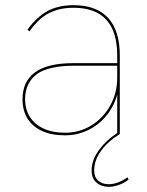

<svg xmlns="http://www.w3.org/2000/svg" viewBox="-20 -518 570 742"><path d="M67 -134Q67 -204 116 -239Q164.5 -274 264 -274H433V-303Q433 -488 264 -488Q208.5 -488 168 -466.5Q127.5 -445 94 -397L86 -403Q122 -453 164 -475.5Q206 -498 264 -498Q352.5 -498 397.8 -448.8Q443 -399.5 443 -303V0Q395 30 369.5 66.2Q344 102.5 344 141Q344 167 359.8 180.5Q375.5 194 400 194Q417 194 436.2 187Q455.5 180 473 167L477 176Q459 189.5 439 196.8Q419 204 401 204Q372 204 353 187.8Q334 171.5 334 141Q334 101 362.2 62.2Q390.5 23.5 433 -4V-153Q420.5 -106.5 391 -70.8Q361.5 -35 320 -15Q278.5 5 231 5Q179 5 142.2 -12Q105.5 -29 86.2 -60.2Q67 -91.5 67 -134ZM232 -5Q286.5 -5 332.5 -33Q378.5 -61 405.8 -109.8Q433 -158.5 433 -218V-264H264Q218.5 -264 182 -256Q145.5 -248 123 -232Q100.5 -215 88.8 -191.2Q77 -167.5 77 -135Q77 -95.5 95.5 -66.2Q114 -37 148.8 -21Q183.5 -5 232 -5Z"/></svg>

Font: HK Grotesk Thin
Style: Regular
Weight: 100
Designer: Alfredo Marco Pradil
Foundry: Hanken Design Co.
Version: Version 3.001